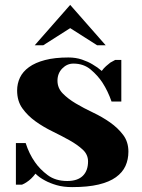

<svg xmlns="http://www.w3.org/2000/svg" viewBox="-20 -750 580 785"><path d="M45 0ZM275 15Q239 15 211.5 7Q184 -1 164 -12Q141 -24 125 -40Q117 -29 107.5 -20Q98 -11 90 -6Q80 1 70 5H45V-165H85Q99 -121 123 -87Q143 -58 175 -34Q207 -10 255 -10Q297 -10 318.5 -31Q340 -52 340 -90Q340 -118 318.5 -138Q297 -158 265 -176Q233 -194 195 -212.5Q157 -231 125 -254Q93 -277 71.5 -307Q50 -337 50 -380Q50 -408 61.5 -432.5Q73 -457 98.5 -475.5Q124 -494 164 -504.5Q204 -515 260 -515Q290 -515 315 -506.5Q340 -498 358 -487Q379 -475 396 -460Q404 -471 413.5 -479.5Q423 -488 431 -494Q441 -500 451 -505H476V-335H436Q421 -378 399 -412Q380 -441 351 -465.5Q322 -490 280 -490Q254 -490 234.5 -470Q215 -450 215 -420Q215 -390 236.5 -368Q258 -346 290 -327Q322 -308 360 -290Q398 -272 430 -249.5Q462 -227 483.5 -198.5Q505 -170 505 -130Q505 -98 493 -71.5Q481 -45 454 -25.5Q427 -6 383 4.5Q339 15 275 15ZM267 -730 412 -565H377L267 -635L157 -565H122Z"/></svg>

Font: Yeseva One
Style: Regular
Weight: 400
Designer: Jovanny Lemonad
Foundry: Jovanny Lemonad
Version: Version 2.001; ttfautohint (v0.91) -l 8 -r 50 -G 200 -x 0 -w